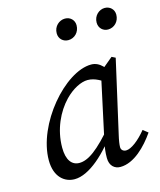

<svg xmlns="http://www.w3.org/2000/svg" viewBox="-111 -808 753 901"><g transform="rotate(-15 265.5 -357.0)"><path d="M140 13C211 13 300 -67 370 -171L361 -193C273 -88 223 -55 181 -55C145 -55 121 -84 121 -145C121 -234 159 -312 207 -362C244 -400 286 -421 318 -421C353 -421 387 -400 412 -379L448 -404C422 -450 396 -487 353 -487C225 -487 45 -278 45 -104C45 -22 92 13 140 13ZM362 13C429 13 491 -51 531 -109L507 -128C472 -85 433 -55 408 -55C395 -55 384 -63 384 -77C384 -89 387 -110 393 -135L473 -488L455 -497L389 -442L321 -127C314 -94 311 -73 311 -44C311 -5 335 13 362 13ZM280 -625C310 -625 335 -649 335 -683C335 -708 316 -727 290 -727C262 -727 235 -704 235 -670C235 -642 256 -625 280 -625ZM473 -625C503 -625 528 -649 528 -683C528 -708 509 -727 483 -727C456 -727 429 -704 429 -670C429 -642 450 -625 473 -625Z"/></g></svg>

Font: Source Serif Variable
Style: Italic
Weight: 389
Italic angle: -12°
Designer: Frank Grießhammer
Foundry: Adobe Systems Incorporated
Version: Version 3.001;hotconv 1.0.111;makeotfexe 2.5.65597